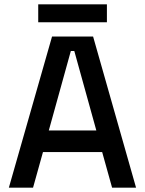

<svg xmlns="http://www.w3.org/2000/svg" viewBox="-20 -869 672 889"><path d="M21 0 221 -700H411L610 0H499L453 -165H179L133 0ZM206 -265H426L324 -633H308ZM157 -766V-849H475V-766Z"/></svg>

Font: Space Grotesk Light Medium
Style: Regular
Weight: 500
Version: Version 2.000